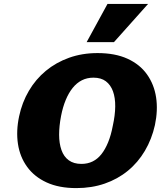

<svg xmlns="http://www.w3.org/2000/svg" viewBox="-20 -947 843 984"><path d="M371 17Q282 17 219 -12Q156 -41 119 -92Q82 -143 72 -209.5Q62 -276 78 -351Q93 -422 128 -481.5Q163 -541 215 -584Q267 -627 334 -651Q401 -675 480 -675Q570 -675 633.5 -646Q697 -617 733.5 -565.5Q770 -514 780 -448Q790 -382 774 -306Q758 -234 722.5 -174Q687 -114 635 -71.5Q583 -29 516.5 -6Q450 17 371 17ZM397 -107Q429 -107 454.5 -119.5Q480 -132 499.5 -156.5Q519 -181 534 -217.5Q549 -254 558 -302Q570 -356 570.5 -401Q571 -446 559 -479Q547 -512 522.5 -530.5Q498 -549 459 -549Q426 -549 399.5 -535.5Q373 -522 352.5 -496.5Q332 -471 317 -435Q302 -399 293 -353Q283 -301 283 -256.5Q283 -212 295 -178Q307 -144 332.5 -125.5Q358 -107 397 -107ZM424 -731 531 -927H739L564 -731Z"/></svg>

Font: Ysabeau Black
Style: Italic
Weight: 900
Italic angle: -12°
Version: Version 2.000;gftools[0.9.27.dev2+g8671c4b]